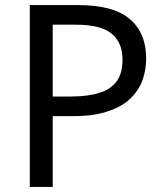

<svg xmlns="http://www.w3.org/2000/svg" viewBox="-20 -734 645 754"><path d="M97 -714H286C379 -714 447 -696 490 -659C533 -622 554 -571 554 -504C554 -475 549 -446 540 -420C530 -393 514 -368 492 -347C470 -326 441 -309 404 -297C367 -284 322 -278 269 -278H187V0H97V-714ZM278 -637H187V-355H259C304 -355 342 -360 372 -370C402 -379 424 -395 439 -416C454 -437 461 -465 461 -500C461 -546 446 -580 417 -603C388 -626 341 -637 278 -637Z"/></svg>

Font: NameLogos Sans
Style: Regular
Weight: 500
Version: Version 0.1